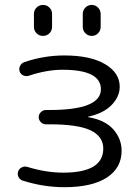

<svg xmlns="http://www.w3.org/2000/svg" viewBox="-20 -780 563 787"><path d="M319.3 -669.9V-722.7Q319.3 -738.3 330.1 -749Q340.8 -759.8 356 -759.8Q371.1 -759.8 381.8 -749Q392.6 -738.3 392.6 -722.7V-669.9Q392.6 -654.3 381.8 -643.6Q371.1 -632.8 356 -632.8Q340.8 -632.8 330.1 -643.6Q319.3 -654.3 319.3 -669.9ZM119.1 -669.9V-722.7Q119.1 -738.3 129.9 -749Q140.6 -759.8 156.2 -759.8Q171.9 -759.8 182.6 -749Q193.4 -738.3 193.4 -722.7V-669.9Q193.4 -654.3 182.6 -643.6Q171.9 -632.8 156.2 -632.8Q140.6 -632.8 129.9 -643.6Q119.1 -654.3 119.1 -669.9ZM341.8 -299.8Q410.2 -288.1 444.3 -250Q478.5 -210.9 478.5 -162.1Q478.5 -91.8 418 -52.2Q357.4 -12.7 243.2 -12.7Q158.2 -12.7 72.3 -40Q61.5 -43.9 55.7 -54.7Q52.7 -61.5 52.7 -67.4Q52.7 -72.3 54.7 -78.1Q58.6 -88.9 69.8 -94.2Q81.1 -99.6 92.8 -95.7Q168.9 -72.3 239.3 -72.3Q403.3 -72.3 403.3 -170.9Q403.3 -220.7 351.6 -245.6Q299.8 -270.5 182.6 -270.5H168Q156.2 -270.5 147.5 -279.3Q138.7 -288.1 138.7 -299.8Q138.7 -311.5 147.5 -320.3Q156.2 -329.1 168 -329.1H182.6Q393.6 -329.1 393.6 -414.1Q393.6 -494.1 236.3 -494.1Q171.9 -494.1 98.6 -469.7Q86.9 -465.8 75.7 -470.7Q64.5 -475.6 60.5 -487.3Q56.6 -499 62.5 -510.3Q68.4 -521.5 80.1 -525.4Q160.2 -552.7 243.2 -552.7Q350.6 -552.7 410.6 -517.1Q470.7 -481.4 470.7 -424.8Q470.7 -383.8 437.5 -349.6Q404.3 -315.4 341.8 -301.8Q340.8 -301.8 340.8 -300.8Q340.8 -299.8 341.8 -299.8Z"/></svg>

Font: Gen Jyuu Gothic Normal
Style: Regular
Weight: 300
Designer: [Source Han Sans]
Ryoko NISHIZUKA  (kana & ideographs); Paul D. Hunt (Latin, Greek & Cyrillic); Wenlong ZHANG  (bopomofo
Version: Version 1.002.20150607